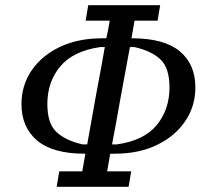

<svg xmlns="http://www.w3.org/2000/svg" viewBox="-20 -706 775 742"><path d="M443 -312Q436 -272 428.5 -230.5Q421 -189 413 -148H432Q537 -163 586 -223Q635 -283 635 -368Q635 -443 600.5 -476Q566 -509 500 -524H482ZM299 -148H317L355 -360Q363 -401 370.5 -442Q378 -483 385 -524H367Q263 -509 213 -449.5Q163 -390 163 -304Q163 -229 198 -196Q233 -163 299 -148ZM311 -626 321 -686H599L589 -626H500L488 -558H491Q614 -558 674.5 -508Q735 -458 735 -368Q735 -296 696 -238Q657 -180 587 -146Q517 -112 423 -112H406Q403 -95 400 -78Q397 -61 394 -44H487L477 16H199L209 -44H298L310 -112H307Q184 -112 123.5 -163Q63 -214 63 -304Q63 -376 102 -433.5Q141 -491 211 -524.5Q281 -558 375 -558H391Q395 -575 398 -592Q401 -609 404 -626Z"/></svg>

Font: Source Serif 4 Caption
Style: Italic
Weight: 400
Italic angle: -12°
Designer: Frank Grießhammer
Foundry: Adobe Systems Incorporated
Version: Version 4.004;hotconv 1.0.117;makeotfexe 2.5.65602